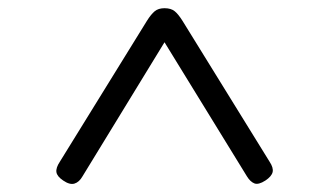

<svg xmlns="http://www.w3.org/2000/svg" viewBox="-20 -1135 803 468"><path d="M126 -741 338 -1084Q348 -1100 357 -1107.5Q366 -1115 381 -1115Q397 -1115 406 -1107.5Q415 -1100 425 -1084L637 -741Q647 -726 644.5 -715.5Q642 -705 627 -695Q610 -684 600 -688Q590 -692 582 -705L381 -1032L181 -705Q173 -691 161.5 -687.5Q150 -684 134 -695Q119 -705 117.5 -715.5Q116 -726 126 -741Z"/></svg>

Font: Playwrite FR Moderne Light
Style: Regular
Weight: 300
Version: Version 1.002